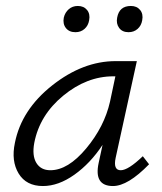

<svg xmlns="http://www.w3.org/2000/svg" viewBox="-20 -619 545 644"><path d="M233 -511Q212 -511 201 -525Q190 -539 194 -560Q198 -577 210.5 -588Q223 -599 241 -599Q261 -599 272 -585.5Q283 -572 279 -551Q276 -533 263.5 -522Q251 -511 233 -511ZM411 -511Q390 -511 379.5 -525.5Q369 -540 373 -560Q380 -599 419 -599Q439 -599 450 -585.5Q461 -572 457 -551Q454 -533 441.5 -522Q429 -511 411 -511ZM459 -95 480 -68Q409 5 359 5Q294 5 311 -73L324 -133Q283 -71 229.5 -33Q176 5 124 5Q68 5 42.5 -37Q17 -79 30 -140Q52 -251 155 -332.5Q258 -414 368 -414H439L368 -90Q359 -48 385 -48Q410 -48 459 -95ZM149 -48Q208 -48 269 -121Q330 -194 349 -278L367 -363H360Q271 -363 192 -298Q113 -233 95 -140Q87 -97 102 -72.5Q117 -48 149 -48Z"/></svg>

Font: EauTest
Style: Italic
Weight: 400
Italic angle: -12°
Designer: Christian Thalmann (Catharsis Fonts)
Version: Version 0.001;PS 000.001;hotconv 1.0.88;makeotf.lib2.5.64775